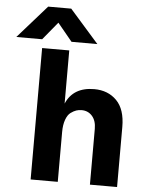

<svg xmlns="http://www.w3.org/2000/svg" viewBox="-144 -980 785 1029"><g transform="rotate(5 248.5 -465.5)"><path d="M214 -754 135 -850 56 -754H-83L73 -931H197L353 -754ZM206 -707V-421Q245 -512 358 -512Q432 -512 478.5 -465Q525 -418 525 -323V0H379V-300Q379 -344 357 -369Q335 -394 300 -394Q285 -394 271.5 -389.5Q258 -385 242 -373.5Q226 -362 216 -334.5Q206 -307 206 -268V0H60V-707Z"/></g></svg>

Font: Hind Bold
Style: Regular
Weight: 700
Designer: Manushi Parikh, Satya Rajpurohit
Foundry: Indian Type Foundry
Version: Version 1.201;PS 1.0;hotconv 1.0.78;makeotf.lib2.5.61930; tt